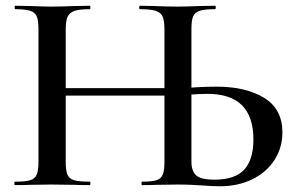

<svg xmlns="http://www.w3.org/2000/svg" viewBox="-20 -645 1039 669"><path d="M682 1Q667 0 646 -1Q625 -2 600 -2L527 -1Q508 0 475 0Q473 0 473 -6Q473 -12 475 -12Q509 -12 525 -17Q541 -22 547 -36.5Q553 -51 553 -81V-542Q553 -572 547 -586.5Q541 -601 523 -607Q505 -613 468 -613Q465 -613 465 -619Q465 -625 468 -625L516 -624Q564 -622 601 -622Q628 -622 674 -624L729 -625Q732 -625 732 -619Q732 -613 729 -613Q693 -613 676 -607.5Q659 -602 653 -588Q647 -574 647 -544V-81Q647 -50 663 -34.5Q679 -19 727 -19Q799 -19 831 -54Q863 -89 863 -159Q863 -318 703 -318Q676 -318 622 -314L602 -313L597 -335Q663 -343 735 -343Q837 -343 900.5 -304Q964 -265 964 -184Q964 -130 936 -87Q908 -44 858.5 -20Q809 4 746 4Q720 4 682 1ZM32 -12Q68 -12 85 -17Q102 -22 108 -36.5Q114 -51 114 -81V-544Q114 -574 108 -588Q102 -602 85 -607.5Q68 -613 33 -613Q31 -613 31 -619Q31 -625 33 -625L86 -624Q132 -622 158 -622Q193 -622 241 -624L293 -625Q295 -625 295 -619Q295 -613 293 -613Q257 -613 239.5 -607Q222 -601 215.5 -586.5Q209 -572 209 -542V-81Q209 -51 215 -36.5Q221 -22 238.5 -17Q256 -12 293 -12Q295 -12 295 -6Q295 0 293 0Q259 0 240 -1L158 -2L85 -1Q66 0 32 0Q30 0 30 -6Q30 -12 32 -12ZM158 -338H592V-312H158Z"/></svg>

Font: Cormorant Garamond SemiBold
Style: Regular
Weight: 600
Designer: Christian Thalmann (Catharsis Fonts)
Foundry: Catharsis Fonts
Version: Version 4.000